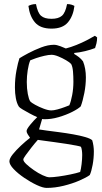

<svg xmlns="http://www.w3.org/2000/svg" viewBox="-20 -719 500 939"><path d="M194 -136Q191 -136 186 -137L171 -86Q181 -84 208 -80.5Q235 -77 269.5 -72.5Q304 -68 338 -62Q372 -56 397.5 -48.5Q423 -41 431 -33Q435 -20 437 -5.5Q439 9 439 21Q439 55 433 87.5Q427 120 419 137Q403 149 368.5 164Q334 179 291.5 189.5Q249 200 208 200Q190 200 160 186Q130 172 99 151Q68 130 47 108Q26 86 26 70Q26 56 42.5 35.5Q59 15 82 -6.5Q105 -28 127 -45Q122 -52 116 -61.5Q110 -71 110 -78Q110 -87 127.5 -108.5Q145 -130 162 -146Q144 -154 124.5 -164.5Q105 -175 90 -184Q75 -193 72 -198Q62 -214 57.5 -238.5Q53 -263 53 -291Q53 -335 60.5 -374.5Q68 -414 75 -434Q89 -443 118 -458.5Q147 -474 181 -487Q215 -500 244 -500Q257 -500 276.5 -492.5Q296 -485 302 -482Q326 -488 353.5 -499Q381 -510 405 -522.5Q429 -535 444 -544L455 -536Q455 -520 451.5 -506Q448 -492 445 -484Q425 -476 396.5 -469Q368 -462 343 -460V-455Q355 -448 366 -439.5Q377 -431 386 -419Q393 -402 396.5 -382Q400 -362 400 -341Q400 -303 392.5 -264.5Q385 -226 375 -199Q363 -187 333.5 -172Q304 -157 266.5 -146Q229 -135 194 -136ZM231 -179Q243 -179 261.5 -184Q280 -189 297 -195.5Q314 -202 319 -204Q327 -222 333 -254Q339 -286 339 -319Q339 -346 337 -369.5Q335 -393 328 -406Q321 -414 303 -424.5Q285 -435 265.5 -443Q246 -451 232 -451Q218 -451 196.5 -446Q175 -441 156 -434.5Q137 -428 128 -424Q120 -405 115.5 -375.5Q111 -346 111 -318Q111 -286 116 -259.5Q121 -233 128 -223Q133 -217 152 -206.5Q171 -196 193.5 -187.5Q216 -179 231 -179ZM222 148Q239 148 267.5 144Q296 140 325 134Q354 128 372 122Q376 109 379 84Q382 59 382 39Q382 28 380.5 17Q379 6 376 -1Q374 -3 353.5 -7Q333 -11 304 -15.5Q275 -20 245.5 -24Q216 -28 193.5 -31Q171 -34 165 -35Q149 -17 133 3.5Q117 24 105.5 40Q94 56 94 61Q94 70 109 84Q124 98 145.5 113Q167 128 188.5 138Q210 148 222 148ZM232 -579Q177 -579 151 -609.5Q125 -640 119 -690Q124 -693 133.5 -696Q143 -699 156 -699Q164 -657 180.5 -642Q197 -627 232 -627Q266 -627 283 -642Q300 -657 308 -699Q321 -699 330 -696Q339 -693 344 -690Q338 -640 312 -609.5Q286 -579 232 -579Z"/></svg>

Font: Texturina 72pt ExtraLight
Style: Regular
Weight: 200
Designer: Guillermo Torres Carreño
Foundry: Omnibus-Type
Version: Version 1.002; ttfautohint (v1.8.3)